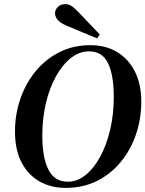

<svg xmlns="http://www.w3.org/2000/svg" viewBox="-20 -898 708 935"><path d="M300 17Q228 17 172.5 -14.5Q117 -46 85 -107Q53 -168 53 -258Q53 -341 79 -416.5Q105 -492 153.5 -551Q202 -610 269.5 -644Q337 -678 420 -678Q495 -678 550.5 -644.5Q606 -611 637 -549.5Q668 -488 668 -404Q668 -319 642 -243Q616 -167 567.5 -108.5Q519 -50 451.5 -16.5Q384 17 300 17ZM310 -13Q356 -13 396.5 -45.5Q437 -78 468 -135Q499 -192 516.5 -266.5Q534 -341 534 -426Q534 -533 506 -590.5Q478 -648 413 -648Q367 -648 326 -616Q285 -584 253.5 -528Q222 -472 204 -397.5Q186 -323 186 -238Q186 -130 216 -71.5Q246 -13 310 -13ZM466 -730 453 -711Q416 -727 378.5 -742Q341 -757 304 -773Q270 -788 259 -803.5Q248 -819 248 -833Q248 -851 262 -864.5Q276 -878 297 -878Q313 -878 327 -869.5Q341 -861 363 -838Q387 -813 414 -784.5Q441 -756 466 -730Z"/></svg>

Font: DeepMind Serif Text
Style: Italic
Weight: 400
Italic angle: -12°
Designer: Frank Grießhammer / Modifications: Colophon Foundry
Foundry: Colophon Foundry
Version: Version 5.003; ttfautohint (v1.8.2)